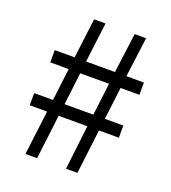

<svg xmlns="http://www.w3.org/2000/svg" viewBox="-122 -741 741 832"><g transform="rotate(20 248.5 -325.0)"><path d="M35.2 -204.6V-260.7H122.1L140.1 -409.7H55.2V-466.3H147L169.9 -649.9H222.7L199.7 -466.3H333L356.9 -649.9H409.7L385.7 -466.3H466.3V-409.7H379.4L361.3 -260.7H446.3V-204.6H354.5L329.6 0H276.9L300.8 -204.6H168.5L143.6 0H89.8L115.2 -204.6ZM326.2 -409.7H193.4L175.3 -260.7H308.1Z"/></g></svg>

Font: Varta
Style: Regular
Weight: 400
Designer: Joana Correia, Viktoriya Grabowska, Eben Sorkin
Foundry: Sorkin Type
Version: Version 1.002; ttfautohint (v1.3) -l 8 -r 24 -G 200 -x 12 -H